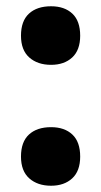

<svg xmlns="http://www.w3.org/2000/svg" viewBox="-20 -581 323 613"><path d="M47 -467Q47 -514 72.5 -537.5Q98 -561 143 -561Q186 -561 211 -537.5Q236 -514 236 -467Q236 -421 210.5 -397.5Q185 -374 143 -374Q100 -374 73.5 -397.5Q47 -421 47 -467ZM47 -81Q47 -128 72.5 -151.5Q98 -175 143 -175Q186 -175 211 -151.5Q236 -128 236 -81Q236 -35 210.5 -11.5Q185 12 143 12Q100 12 73.5 -11.5Q47 -35 47 -81Z"/></svg>

Font: Noto Sans Lao UI Cond Blk
Style: Regular
Weight: 900
Width: 3
Designer: Monotype Design Team
Foundry: Monotype Imaging Inc.
Version: Version 2.000; ttfautohint (v1.8.4.7-5d5b)